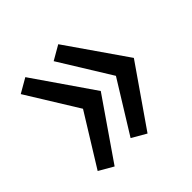

<svg xmlns="http://www.w3.org/2000/svg" viewBox="-141 -741 833 833"><g transform="rotate(-45 275.0 -325.0)"><path d="M318 -51 252 -89 398 -325 252 -561 318 -599 508 -325ZM116 -51 50 -89 196 -325 50 -561 116 -599 305 -325Z"/></g></svg>

Font: Lode Dark Term
Style: Bold
Weight: 700
Monospace: yes
Designer: Belleve Invis
Foundry: Belleve Invis
Version: Version 29.2.0